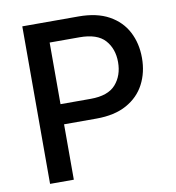

<svg xmlns="http://www.w3.org/2000/svg" viewBox="-81 -800 802 873"><g transform="rotate(-10 319.5 -363.5)"><path d="M79.9 0V-727.3H339.1Q423.7 -727.3 479.6 -696.4Q535.5 -665.5 563.2 -612.2Q590.9 -558.9 590.9 -491.8Q590.9 -424.7 563 -371.3Q535.2 -317.8 479.2 -286.8Q423.3 -255.7 338.8 -255.7H189.6V0ZM189.6 -348.7H328.8Q409.4 -348.7 445 -389.4Q480.5 -430 480.5 -491.8Q480.5 -553.6 444.8 -593.4Q409.1 -633.2 327.4 -633.2H189.6Z"/></g></svg>

Font: Inter UI Medium
Style: Regular
Weight: 500
Designer: Rasmus Andersson
Foundry: rsms
Version: 3.2;8d6f07862